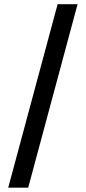

<svg xmlns="http://www.w3.org/2000/svg" viewBox="-20 -781 407 911"><path d="M348.1 -761.2 113.8 109.4H19L253.4 -761.2Z"/></svg>

Font: Karasuma Gothic
Style: Regular
Weight: 500
Designer: Rasmus Andersson / Ryoko Nishizuka
Foundry: Genbu
Version: Version 1.00